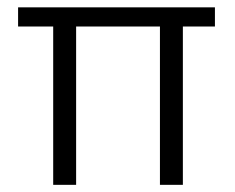

<svg xmlns="http://www.w3.org/2000/svg" viewBox="-20 -516 655 536"><path d="M128.5 0V-442H30.5V-495.5H580V-442H490.5V0H426.5V-442H192.5V0Z"/></svg>

Font: Commissioner Light
Style: Regular
Weight: 300
Designer: Kostas Bartsokas
Foundry: Kostas Bartsokas
Version: Version 1.000; ttfautohint (v1.8.3)